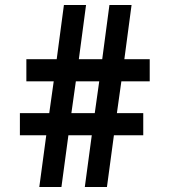

<svg xmlns="http://www.w3.org/2000/svg" viewBox="-20 -752 680 772"><path d="M297 -514 326 -732H237L208 -514H86V-425H196L178 -297H60V-208H166L138 0H227L255 -208H349L321 0H410L438 -208H556V-297H450L468 -425H582V-514H480L509 -732H420L391 -514ZM285 -425H379L361 -297H267Z"/></svg>

Font: Rosario
Style: Bold
Weight: 700
Designer: Hector Gatti
Foundry: Omnibus Type
Version: Version 1.100